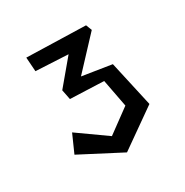

<svg xmlns="http://www.w3.org/2000/svg" viewBox="-95 -776 487 506"><g transform="rotate(-30 149.0 -523.5)"><path d="M227 -693 234 -675 148 -583 237 -569 268 -430 153 -349 30 -413 54 -467 140 -406 211 -458 195 -542 93 -546 87 -576 149 -650 51 -655 48 -698Z"/></g></svg>

Font: Underdog
Style: Regular
Weight: 400
Designer: Sergey Steblina
Foundry: Sergey Steblina, Jovanny Lemonad
Version: Version 1.001; ttfautohint (v0.9)